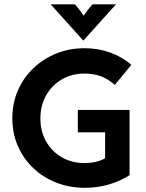

<svg xmlns="http://www.w3.org/2000/svg" viewBox="-20 -862 679 894"><path d="M514.6 -466.7Q500.7 -479.2 483.3 -490.3Q437.5 -519.4 373.6 -519.4Q314.6 -519.4 268.1 -492.4Q221.5 -465.3 194.8 -418.1Q168.1 -370.8 168.1 -311.1Q168.1 -250 194.8 -203.1Q221.5 -156.2 268.1 -129.5Q314.6 -102.8 372.9 -102.8Q401.4 -102.8 425.7 -108.3Q450 -113.9 469.4 -125V-245.8H342.4V-350H583.3V-46.5Q540.3 -18.8 487.2 -3.1Q434 12.5 375 12.5Q304.2 12.5 242.7 -11.5Q181.2 -35.4 135.1 -79.2Q88.9 -122.9 63.2 -181.9Q37.5 -241 37.5 -311.1Q37.5 -381.2 63.2 -440.6Q88.9 -500 135.1 -544.1Q181.2 -588.2 242 -612.8Q302.8 -637.5 373.6 -637.5Q437.5 -637.5 493.1 -617.4Q548.6 -597.2 591.7 -560.4ZM368.1 -672.9 216 -841.7H328.5Q340.3 -829.2 349.7 -816.7Q359 -804.2 369.4 -788.9Q379.9 -804.2 389.6 -816.7Q399.3 -829.2 410.4 -841.7H520.1Z"/></svg>

Font: co2trust
Style: Bold
Weight: 700
Designer: Kristian Moeller
Foundry: Dicotype
Version: Version 1.000